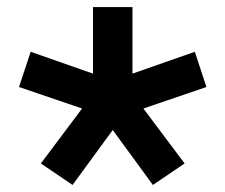

<svg xmlns="http://www.w3.org/2000/svg" viewBox="-20 -569 640 545"><path d="M300 -200 414 -44 504 -105 387 -261 566 -322 533 -422 356 -360V-549H244V-360L67 -422L34 -322L213 -261L96 -105L186 -44Z"/></svg>

Font: IBM Mono SemiBold
Style: Regular
Weight: 600
Monospace: yes
Designer: Mike Abbink, Paul van der Laan, Pieter van Rosmalen
Foundry: Bold Monday
Version: Version 2.3